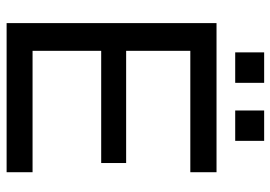

<svg xmlns="http://www.w3.org/2000/svg" viewBox="-142 -696 838 595"><g transform="rotate(90 277.5 -399.0)"><path d="M322.9 -798.1V-708.4H417V-798.1ZM142.8 -798.1V-708.4H237.2V-798.1ZM514.2 -650.5H52.1V0H514.2V-80.4H138V-293.1H485.7V-370.4H138V-569.3H514.2Z"/></g></svg>

Font: Overused Grotesk Light
Style: Regular
Weight: 300
Designer: RandomMaerks
Version: Version 0.005